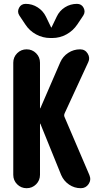

<svg xmlns="http://www.w3.org/2000/svg" viewBox="-20 -990 540 1010"><path d="M319.3 -375 450.2 -69.3Q460.9 -43.9 446.3 -22Q431.6 0 405.3 0Q371.1 0 343.3 -19Q315.4 -38.1 301.8 -69.3L192.4 -338.9Q192.4 -339.8 191.4 -339.8Q190.4 -339.8 190.4 -338.9V-70.3Q190.4 -41 169.9 -20.5Q149.4 0 120.1 0Q90.8 0 70.3 -20.5Q49.8 -41 49.8 -70.3V-660.2Q49.8 -689.5 70.3 -710Q90.8 -730.5 120.1 -730.5Q149.4 -730.5 169.9 -710Q190.4 -689.5 190.4 -660.2V-420.9Q190.4 -419.9 191.4 -419.9Q192.4 -419.9 192.4 -420.9L296.9 -662.1Q310.5 -693.4 338.9 -711.9Q367.2 -730.5 401.4 -730.5Q427.7 -730.5 441.4 -708Q455.1 -685.5 444.3 -663.1L320.3 -394.5Q315.4 -383.8 319.3 -375ZM278.3 -902.3Q293 -933.6 321.8 -951.7Q350.6 -969.7 384.8 -969.7Q409.2 -969.7 419.9 -948.7Q430.7 -927.7 418 -908.2L386.7 -861.3Q364.3 -828.1 329.6 -809.1Q294.9 -790 254.9 -790H245.1Q205.1 -790 169.9 -809.1Q134.8 -828.1 113.3 -861.3L82 -908.2Q69.3 -927.7 80.1 -948.7Q90.8 -969.7 115.2 -969.7Q149.4 -969.7 178.2 -951.2Q207 -932.6 221.7 -902.3L249 -845.7Q249 -844.7 250 -844.7Q251 -844.7 251 -845.7Z"/></svg>

Font: Rounded-X Mgen+ 2m bold
Style: Bold
Weight: 700
Designer: [Source Han Sans]
Ryoko NISHIZUKA  (kana & ideographs); Paul D. Hunt (Latin, Greek & Cyrillic); Wenlong ZHANG  (bopomofo
Version: Version 1.059.20150602